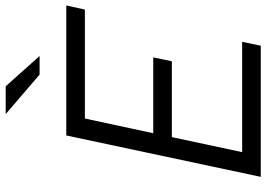

<svg xmlns="http://www.w3.org/2000/svg" viewBox="-154 -804 958 691"><g transform="rotate(-90 325.5 -459.0)"><path d="M34 0 183 -700H651L636 -633H244L191 -387H464L450 -320H177L123 -67H520L506 0ZM402 -796 260 -918H360L469 -796Z"/></g></svg>

Font: Red Hat Text VF
Style: Italic
Weight: 300
Italic angle: -12°
Designer: Pentagram, MCKL
Foundry: Pentagram, MCKL
Version: Version 1.023